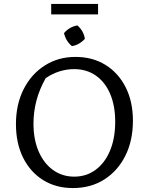

<svg xmlns="http://www.w3.org/2000/svg" viewBox="-20 -946 755 975"><path d="M350 9Q264 9 199 -31.5Q134 -72 97.5 -145Q61 -218 61 -316Q61 -416 100 -493Q139 -570 207.5 -613.5Q276 -657 363 -657Q450 -657 515.5 -616.5Q581 -576 618 -503Q655 -430 655 -333Q655 -232 616.5 -155Q578 -78 509.5 -34.5Q441 9 350 9ZM357 -49Q419 -49 466 -84Q513 -119 539 -181.5Q565 -244 565 -328Q565 -409 539.5 -469Q514 -529 467 -562Q420 -595 356 -595Q319 -595 282 -583.5Q245 -572 212 -549Q150 -440 150 -318Q150 -238 176 -177.5Q202 -117 249 -83Q296 -49 357 -49ZM240 -873V-926H478V-873ZM373 -817Q405 -789 411 -749Q399 -735 381 -724.5Q363 -714 345 -712Q314 -738 305 -778Q333 -810 373 -817Z"/></svg>

Font: Piazzolla SC
Style: Regular
Weight: 400
Designer: Juan Pablo del Peral
Foundry: Huerta Tipografica
Version: Version 1.330